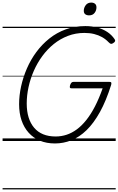

<svg xmlns="http://www.w3.org/2000/svg" viewBox="-20 -1092 916 1487"><path d="M406 19Q340 19 289 -2.5Q238 -24 202 -64Q166 -104 147 -159.5Q128 -215 128 -285Q128 -353 143.5 -423.5Q159 -494 188.5 -562Q218 -630 261.5 -689Q305 -748 362 -793.5Q419 -839 489 -864.5Q559 -890 641 -890Q691 -890 734 -878.5Q777 -867 811 -844.5Q845 -822 868 -788Q874 -779 870.5 -771.5Q867 -764 855 -757Q845 -751 838.5 -752.5Q832 -754 820 -766Q798 -789 770.5 -804.5Q743 -820 709 -828.5Q675 -837 634 -837Q566 -837 506 -814Q446 -791 396.5 -751Q347 -711 308 -658Q269 -605 242 -543.5Q215 -482 201 -417.5Q187 -353 187 -290Q187 -230 201.5 -183Q216 -136 244.5 -102.5Q273 -69 314.5 -52Q356 -35 411 -35Q455 -35 496 -48.5Q537 -62 575 -90Q613 -118 648.5 -162.5Q684 -207 715.5 -268Q747 -329 775 -408H534Q522 -408 521 -415.5Q520 -423 523 -433Q528 -447 534 -452.5Q540 -458 550 -458H826Q839 -458 841.5 -453Q844 -448 841 -435Q802 -311 754 -224.5Q706 -138 650.5 -84Q595 -30 533 -5.5Q471 19 406 19ZM670 -973Q652 -973 640.5 -981.5Q629 -990 629 -1009Q629 -1032 644 -1052Q659 -1072 687 -1072Q704 -1072 715.5 -1063Q727 -1054 727 -1035Q727 -1011 712.5 -992Q698 -973 670 -973ZM0 365H876V375H0ZM0 -20H876V0H0ZM0 -505H876V-500H0ZM0 -885H876V-875H0Z"/></svg>

Font: Playwrite DK Uloopet Guides
Style: Regular
Weight: 400
Designer: Veronika Burian, José Scaglione
Foundry: TypeTogether
Version: Version 1.003